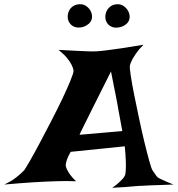

<svg xmlns="http://www.w3.org/2000/svg" viewBox="-120 -898 844 912"><path d="M158.2 -661.1Q207 -658.2 240.7 -656.7Q274.4 -655.3 296.9 -654.3Q322.3 -653.3 339.8 -654.3Q357.4 -655.3 387.7 -659.2Q413.1 -662.1 455.6 -668.5Q498 -674.8 561.5 -685.5Q539.1 -663.1 526.9 -645Q514.6 -627 507.8 -614.3Q500 -598.6 497.1 -587.9Q495.1 -578.1 501 -539.1Q506.8 -500 517.6 -446.8Q528.3 -393.6 541 -333.5Q553.7 -273.4 566.4 -221.2Q579.1 -168.9 589.4 -132.3Q599.6 -95.7 604.5 -88.9Q619.1 -68.4 623 -62Q627 -55.7 636.7 -50.8Q640.6 -48.8 649.4 -44.9Q657.2 -41 670.4 -35.2Q683.6 -29.3 704.1 -21.5Q666 -19.5 638.7 -19Q611.3 -18.6 593.8 -17.6Q573.2 -16.6 558.6 -15.6Q543.9 -15.6 523.4 -13.7Q505.9 -11.7 478 -9.8Q450.2 -7.8 413.1 -5.9Q432.6 -19.5 444.8 -30.8Q457 -42 463.9 -49.8Q471.7 -59.6 474.6 -67.4Q476.6 -76.2 477.5 -93.8Q478.5 -109.4 477.5 -135.3Q476.6 -161.1 472.7 -203.1L215.8 -176.8Q206.1 -160.2 201.2 -147.9Q196.3 -135.7 194.3 -127Q191.4 -116.2 192.4 -109.4Q194.3 -101.6 199.2 -90.8Q204.1 -81.1 213.4 -67.9Q222.7 -54.7 241.2 -37.1Q216.8 -38.1 191.4 -38.1Q166 -38.1 144.5 -37.1Q119.1 -36.1 94.7 -35.2Q70.3 -34.2 39.1 -32.2Q12.7 -30.3 -22.9 -27.8Q-58.6 -25.4 -99.6 -21.5Q-74.2 -33.2 -56.6 -45.4Q-39.1 -57.6 -27.3 -68.4Q-13.7 -80.1 -3.9 -90.8Q2.9 -100.6 23.4 -136.2Q43.9 -171.9 69.8 -220.7Q95.7 -269.5 124.5 -325.2Q153.3 -380.9 176.8 -430.2Q200.2 -479.5 214.8 -515.6Q229.5 -551.8 229.5 -562.5Q227.5 -575.2 219.7 -590.8Q212.9 -604.5 198.7 -622.1Q184.6 -639.6 158.2 -661.1ZM460.9 -275.4Q455.1 -309.6 450.2 -334.5Q445.3 -359.4 442.4 -376Q438.5 -395.5 436.5 -410.2Q433.6 -423.8 429.7 -445.3Q425.8 -463.9 420.4 -491.7Q415 -519.5 407.2 -558.6Q351.6 -447.3 320.8 -386.2Q290 -325.2 276.4 -296.9Q259.8 -263.7 257.8 -257.8ZM257.8 -877.9Q275.4 -878.9 289.6 -869.1Q303.7 -859.4 311 -844.7Q318.4 -830.1 316.9 -814Q315.4 -797.9 302.7 -786.1Q281.2 -766.6 252.9 -767.1Q224.6 -767.6 210 -790Q202.1 -801.8 201.7 -816.4Q201.2 -831.1 207 -844.7Q212.9 -858.4 225.6 -867.7Q238.3 -877 257.8 -877.9ZM436.5 -877.9Q454.1 -878.9 468.3 -868.7Q482.4 -858.4 489.7 -843.8Q497.1 -829.1 495.6 -813Q494.1 -796.9 481.4 -785.2Q470.7 -775.4 457.5 -771Q444.3 -766.6 431.6 -766.6Q418.9 -766.6 407.2 -772.5Q395.5 -778.3 388.7 -789.1Q380.9 -800.8 380.4 -815.4Q379.9 -830.1 385.7 -843.8Q391.6 -857.4 404.3 -867.2Q417 -877 436.5 -877.9Z"/></svg>

Font: Irish Grover
Style: Regular
Weight: 400
Designer: Squid
Foundry: Font Diner, Inc DBA Sideshow
Version: Version 1.001